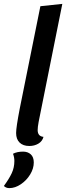

<svg xmlns="http://www.w3.org/2000/svg" viewBox="-62 -732 341 989"><path d="M132 -62Q132 -30 162 -27Q156 -4 135.5 8Q115 20 89 20Q57 20 39 2.5Q21 -15 21 -47Q21 -76 40 -174L146 -700L259 -712L137 -104Q132 -77 132 -62ZM-14 237Q-31 237 -42 226Q-15 189 -1.5 160Q12 131 12 97Q12 78 5 60Q26 49 57 49Q81 49 96.5 63Q112 77 112 105Q112 136 93.5 166.5Q75 197 45.5 217Q16 237 -14 237Z"/></svg>

Font: Sansita
Style: Italic
Weight: 400
Italic angle: -11°
Designer: Pablo Cosgaya
Foundry: Omnibus-Type
Version: Version 1.006